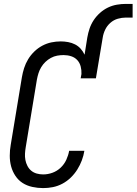

<svg xmlns="http://www.w3.org/2000/svg" viewBox="-20 -955 699 983"><path d="M201 8Q173 8 145.5 2Q118 -4 96 -18Q74 -32 59 -54.5Q44 -77 37 -103Q30 -129 30 -157.5Q30 -186 35 -214L92 -559Q96 -583 103.5 -606.5Q111 -630 124 -651.5Q137 -673 155.5 -691Q174 -709 196.5 -721Q219 -733 243 -738Q267 -743 291 -743Q310 -743 329 -739.5Q348 -736 364.5 -727.5Q381 -719 393 -705.5Q405 -692 413 -675L427 -763Q431 -786 438.5 -808.5Q446 -831 459.5 -851.5Q473 -872 492 -889Q511 -906 533 -916.5Q555 -927 578.5 -931Q602 -935 624 -935H659V-865H624Q604 -865 583 -859Q562 -853 545 -838Q528 -823 518.5 -803Q509 -783 506 -763L471 -554H393L397 -576Q398 -596 393 -615Q388 -634 375.5 -647.5Q363 -661 344.5 -667Q326 -673 306 -673H305Q289 -673 272.5 -670Q256 -667 240.5 -658.5Q225 -650 212.5 -638Q200 -626 191 -611Q182 -596 177 -580Q172 -564 169 -548L112 -203Q109 -186 108 -169Q107 -152 110 -136Q113 -120 120.5 -105.5Q128 -91 140 -81Q152 -71 168 -66.5Q184 -62 201 -62Q225 -62 248.5 -70.5Q272 -79 290.5 -96.5Q309 -114 319.5 -137Q330 -160 334 -183H412Q408 -158 399 -134Q390 -110 376 -87.5Q362 -65 342.5 -46Q323 -27 299.5 -14.5Q276 -2 251 3Q226 8 201 8Z"/></svg>

Font: Iosevka SS04 Oblique
Style: Regular
Weight: 400
Italic angle: -9°
Monospace: yes
Designer: Belleve Invis
Foundry: Belleve Invis
Version: Version 19.0.0; ttfautohint (v1.8.4)